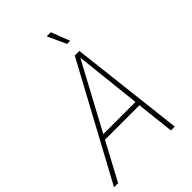

<svg xmlns="http://www.w3.org/2000/svg" viewBox="-268 -1017 1127 1127"><g transform="rotate(-45 296.0 -453.0)"><path d="M-8 0 376 -710H414L496 0H464L438 -235H152L26 0ZM390 -678 168 -265H435ZM392 -790 339 -906H373L418 -790Z"/></g></svg>

Font: Geist Mono Thin
Style: Italic
Weight: 100
Italic angle: -12°
Monospace: yes
Designer: Basement.studio, Andrés Briganti, Mateo Zaragoza
Foundry: Basement.studio, Vercel, Andrés Briganti, Guido Ferreyra, Mateo Zaragoza
Version: Version 1.500; ttfautohint (v1.8.4.7-5d5b)